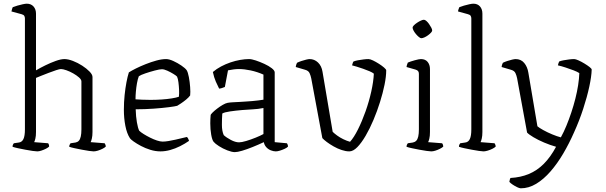

<svg xmlns="http://www.w3.org/2000/svg" viewBox="-20 -820 3282 1040"><path d="M182 0Q174 0 156.5 -2.5Q139 -5 118 -9Q97 -13 78 -17Q59 -21 48 -25Q48 -33 51 -38Q54 -43 55 -44L82 -48Q99 -50 107 -67Q115 -84 115 -119V-720Q115 -728 111.5 -734Q108 -740 97 -743L42 -758Q43 -765 45.5 -772Q48 -779 49 -781Q59 -785 74 -789.5Q89 -794 103.5 -797Q118 -800 125 -800Q148 -800 161.5 -785Q175 -770 175 -746V-439Q197 -452 225.5 -466Q254 -480 282 -490Q310 -500 329 -500Q349 -500 375 -490Q401 -480 425 -464.5Q449 -449 465 -432.5Q481 -416 481 -403V-105Q481 -84 477.5 -69.5Q474 -55 471 -50L547 -44Q549 -41 551 -36Q553 -31 553 -26Q547 -20 535 -14Q523 -8 510 -4Q497 0 487 0Q480 0 462.5 -2.5Q445 -5 424.5 -9Q404 -13 385 -17Q366 -21 355 -25Q355 -31 357 -35.5Q359 -40 362 -44L389 -48Q400 -50 407 -57.5Q414 -65 417.5 -80.5Q421 -96 421 -119V-379Q421 -389 408 -400.5Q395 -412 376.5 -422.5Q358 -433 339.5 -439.5Q321 -446 310 -446Q303 -446 284.5 -440Q266 -434 244 -425.5Q222 -417 203 -409.5Q184 -402 175 -398V-105Q175 -83 171.5 -69Q168 -55 165 -50L241 -44Q243 -41 244.5 -37Q246 -33 246 -26Q240 -20 228 -14Q216 -8 203.5 -4Q191 0 182 0Z M849 0Q822 0 794.5 -8.5Q767 -17 743.5 -29.5Q720 -42 704 -53.5Q688 -65 684 -71Q667 -97 659 -138.5Q651 -180 651 -225Q651 -267 655 -305Q659 -343 665 -374.5Q671 -406 678 -428Q692 -437 716 -449Q740 -461 769 -472.5Q798 -484 827 -492Q856 -500 880 -500Q896 -500 919 -489.5Q942 -479 962.5 -465Q983 -451 991 -440Q998 -429 1003 -402.5Q1008 -376 1010 -348Q1012 -320 1010 -303Q1002 -292 988 -280.5Q974 -269 960.5 -260Q947 -251 940 -247Q930 -244 895.5 -239.5Q861 -235 813 -231.5Q765 -228 715 -228Q716 -189 721.5 -157.5Q727 -126 734 -112Q742 -104 758 -94Q774 -84 793 -74.5Q812 -65 830 -59Q848 -53 861 -53Q874 -53 892.5 -56Q911 -59 930.5 -63.5Q950 -68 966.5 -72Q983 -76 992 -78Q996 -76 999.5 -68.5Q1003 -61 1004 -57Q981 -41 955 -28Q929 -15 902 -7.5Q875 0 849 0ZM795 -279Q825 -279 855 -281Q885 -283 910 -287Q935 -291 949 -296Q951 -312 950 -333.5Q949 -355 946.5 -374.5Q944 -394 939 -405Q935 -410 919.5 -419.5Q904 -429 886.5 -437Q869 -445 857 -445Q845 -445 818.5 -438Q792 -431 767 -422.5Q742 -414 732 -407Q726 -392 722 -369.5Q718 -347 716 -323.5Q714 -300 714 -282Q728 -281 749.5 -280Q771 -279 795 -279Z M1252 4Q1236 4 1211.5 -5.5Q1187 -15 1166 -28.5Q1145 -42 1137 -52Q1129 -62 1124 -90.5Q1119 -119 1119 -152Q1119 -164 1119.5 -175Q1120 -186 1121 -196Q1121 -200 1131 -210Q1141 -220 1156 -231.5Q1171 -243 1186.5 -252Q1202 -261 1213 -263Q1224 -265 1241 -266Q1258 -267 1280 -268Q1294 -269 1311 -270Q1328 -271 1345.5 -272.5Q1363 -274 1379 -276Q1395 -278 1407 -280V-416Q1373 -431 1338 -438.5Q1303 -446 1274 -446Q1260 -446 1245 -444Q1230 -442 1215 -439L1198 -349Q1194 -348 1186 -344.5Q1178 -341 1167 -340Q1159 -355 1149 -378Q1139 -401 1133 -430Q1153 -447 1177.5 -460Q1202 -473 1228.5 -482Q1255 -491 1281 -495.5Q1307 -500 1329 -500Q1343 -500 1365.5 -492.5Q1388 -485 1412 -474Q1436 -463 1452 -450.5Q1468 -438 1468 -428V-50L1534 -44Q1536 -42 1538 -36.5Q1540 -31 1540 -26Q1535 -20 1522 -14Q1509 -8 1496 -4Q1483 0 1474 0Q1462 0 1447.5 -5.5Q1433 -11 1422.5 -22.5Q1412 -34 1409 -50Q1379 -36 1348 -23.5Q1317 -11 1291.5 -3.5Q1266 4 1252 4ZM1275 -49Q1289 -49 1314 -56.5Q1339 -64 1365 -74.5Q1391 -85 1407 -94V-235Q1377 -229 1352 -228Q1327 -227 1292 -224Q1257 -221 1226 -216.5Q1195 -212 1184 -205Q1182 -177 1182 -143.5Q1182 -110 1192 -88Q1206 -75 1230.5 -62Q1255 -49 1275 -49Z M1872 0Q1853 0 1830.5 -7.5Q1808 -15 1787 -27Q1766 -39 1750 -51Q1734 -63 1726 -72L1666 -395Q1663 -410 1657 -423.5Q1651 -437 1633 -442L1582 -457Q1583 -465 1585.5 -472Q1588 -479 1589 -480Q1599 -485 1612.5 -489.5Q1626 -494 1638.5 -497Q1651 -500 1657 -500Q1683 -500 1702.5 -481.5Q1722 -463 1727 -431L1782 -106Q1791 -97 1806 -86Q1821 -75 1839.5 -66Q1858 -57 1876 -52Q1897 -75 1919 -119Q1941 -163 1960 -216.5Q1979 -270 1991 -324Q2003 -378 2005 -421Q1998 -427 1982 -434Q1966 -441 1947 -447.5Q1928 -454 1912 -459Q1896 -464 1887 -466Q1889 -474 1891 -479.5Q1893 -485 1895 -487Q1905 -491 1919 -493.5Q1933 -496 1948.5 -498Q1964 -500 1976 -500Q1985 -500 2000.5 -492.5Q2016 -485 2032.5 -474.5Q2049 -464 2060.5 -454Q2072 -444 2072 -439Q2072 -406 2063 -361.5Q2054 -317 2038.5 -267.5Q2023 -218 2003 -170.5Q1983 -123 1960.5 -84.5Q1938 -46 1915.5 -23Q1893 0 1872 0Z M2316 0Q2309 0 2291 -2.5Q2273 -5 2252 -9Q2231 -13 2212 -17Q2193 -21 2182 -25Q2182 -31 2184.5 -36.5Q2187 -42 2189 -44L2216 -48Q2227 -50 2234.5 -57.5Q2242 -65 2245.5 -80.5Q2249 -96 2249 -119V-420Q2249 -429 2245 -434.5Q2241 -440 2231 -443L2182 -457Q2183 -465 2185.5 -471.5Q2188 -478 2189 -481Q2203 -487 2226.5 -493.5Q2250 -500 2260 -500Q2284 -500 2296.5 -484.5Q2309 -469 2309 -446V-105Q2309 -83 2305.5 -69Q2302 -55 2299 -50L2375 -44Q2378 -40 2379.5 -35.5Q2381 -31 2381 -26Q2375 -20 2363 -14Q2351 -8 2338.5 -4Q2326 0 2316 0ZM2262 -613Q2257 -613 2249 -619.5Q2241 -626 2233 -635.5Q2225 -645 2220 -654.5Q2215 -664 2215 -670Q2215 -676 2222 -683Q2229 -690 2239.5 -697Q2250 -704 2260 -708.5Q2270 -713 2276 -713Q2282 -713 2289.5 -706.5Q2297 -700 2304 -690Q2311 -680 2316 -670.5Q2321 -661 2321 -655Q2321 -650 2314.5 -643Q2308 -636 2298.5 -629Q2289 -622 2279 -617.5Q2269 -613 2262 -613Z M2599 0Q2592 0 2574.5 -2.5Q2557 -5 2536 -9Q2515 -13 2496 -17Q2477 -21 2466 -25Q2466 -33 2469 -38Q2472 -43 2473 -44L2500 -48Q2517 -50 2525 -67Q2533 -84 2533 -119V-720Q2533 -728 2529.5 -734Q2526 -740 2515 -743L2461 -758Q2462 -766 2464.5 -772Q2467 -778 2468 -781Q2478 -785 2493 -789.5Q2508 -794 2522.5 -797Q2537 -800 2544 -800Q2567 -800 2580 -785Q2593 -770 2593 -746V-105Q2593 -84 2589.5 -69.5Q2586 -55 2583 -50L2659 -44Q2661 -41 2663 -36Q2665 -31 2665 -26Q2659 -20 2647 -14Q2635 -8 2621.5 -4Q2608 0 2599 0Z M2801 200Q2794 200 2781.5 194Q2769 188 2757 180Q2745 172 2739 165Q2741 155 2742 151Q2743 147 2745 144Q2800 141 2844.5 122.5Q2889 104 2925.5 67.5Q2962 31 2992 -25Q2960 -34 2927 -48Q2894 -62 2869 -77Q2844 -92 2835 -102L2781 -396Q2778 -411 2772 -424Q2766 -437 2748 -442L2697 -457Q2698 -465 2700.5 -472Q2703 -479 2704 -480Q2714 -485 2727.5 -489.5Q2741 -494 2754 -497Q2767 -500 2773 -500Q2802 -500 2819.5 -479Q2837 -458 2842 -426L2891 -136Q2900 -128 2922.5 -115.5Q2945 -103 2971.5 -92Q2998 -81 3018 -76Q3034 -105 3048 -139Q3062 -173 3074.5 -210.5Q3087 -248 3096.5 -285.5Q3106 -323 3111.5 -358.5Q3117 -394 3118 -424Q3108 -431 3087 -439Q3066 -447 3043 -454.5Q3020 -462 3002 -466Q3003 -472 3005 -477.5Q3007 -483 3009 -487Q3019 -491 3033 -493.5Q3047 -496 3062.5 -498Q3078 -500 3090 -500Q3098 -500 3113.5 -493Q3129 -486 3145.5 -476Q3162 -466 3173.5 -457Q3185 -448 3185 -443Q3184 -406 3172 -350.5Q3160 -295 3139 -230.5Q3118 -166 3089 -102Q3063 -43 3031 11.5Q2999 66 2962 108.5Q2925 151 2884.5 175.5Q2844 200 2801 200Z"/></svg>

Font: Texturina 12pt Thin
Style: Regular
Weight: 250
Designer: Guillermo Torres Carreño
Foundry: Omnibus-Type
Version: Version 1.002